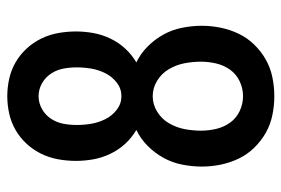

<svg xmlns="http://www.w3.org/2000/svg" viewBox="-146 -638 791 540"><g transform="rotate(-90 250.0 -367.5)"><path d="M250 8Q223 8 196.5 2.5Q170 -3 147 -16Q124 -29 105 -48.5Q86 -68 74.5 -92Q63 -116 57.5 -142.5Q52 -169 52 -196Q52 -223 57.5 -251Q63 -279 76.5 -303.5Q90 -328 110 -348Q130 -368 155 -380Q133 -393 116 -411.5Q99 -430 88 -453Q77 -476 72.5 -500.5Q68 -525 68 -550Q68 -575 72.5 -600Q77 -625 88 -647.5Q99 -670 116 -688.5Q133 -707 154.5 -719.5Q176 -732 200.5 -737.5Q225 -743 250 -743Q275 -743 299.5 -737.5Q324 -732 345.5 -719.5Q367 -707 384 -688.5Q401 -670 412 -647.5Q423 -625 427.5 -600Q432 -575 432 -550Q432 -525 427.5 -500.5Q423 -476 412 -453Q401 -430 384 -411.5Q367 -393 345 -380Q370 -368 390 -348Q410 -328 423.5 -303.5Q437 -279 442.5 -251Q448 -223 448 -196Q448 -169 442.5 -142.5Q437 -116 425.5 -92Q414 -68 395 -48.5Q376 -29 353 -16Q330 -3 303.5 2.5Q277 8 250 8ZM250 -422Q271 -422 288 -435Q305 -448 314.5 -467Q324 -486 327.5 -506.5Q331 -527 331 -548Q331 -567 327.5 -585.5Q324 -604 313.5 -620Q303 -636 286 -645.5Q269 -655 250 -655Q231 -655 214 -645.5Q197 -636 186.5 -620Q176 -604 172.5 -585.5Q169 -567 169 -548Q169 -527 172.5 -506.5Q176 -486 185.5 -467Q195 -448 212 -435Q229 -422 250 -422ZM250 -80Q272 -80 292 -89.5Q312 -99 324.5 -116.5Q337 -134 342 -155.5Q347 -177 347 -198Q347 -222 342.5 -245Q338 -268 326 -288.5Q314 -309 293.5 -321.5Q273 -334 250 -334Q227 -334 206.5 -321.5Q186 -309 174 -288.5Q162 -268 157.5 -245Q153 -222 153 -198Q153 -177 158 -155.5Q163 -134 175.5 -116.5Q188 -99 208 -89.5Q228 -80 250 -80Z"/></g></svg>

Font: Iosevka SS18 Semibold
Style: Regular
Weight: 600
Monospace: yes
Designer: Belleve Invis
Foundry: Belleve Invis
Version: Version 25.1.1; ttfautohint (v1.8.4)